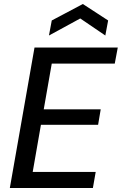

<svg xmlns="http://www.w3.org/2000/svg" viewBox="-20 -937 607 957"><path d="M29 0 152 -700H567L552 -620H238L198 -392H482L469 -315H184L143 -80H457L443 0ZM224 -760 238 -835 393 -917 519 -835 505 -760 380 -845Z"/></svg>

Font: DM Sans 24pt Medium
Style: Italic
Weight: 500
Italic angle: -10°
Designer: Colophon Foundry, Jonny Pinhorn
Foundry: Colophon Foundry
Version: Version 4.004;gftools[0.9.30]